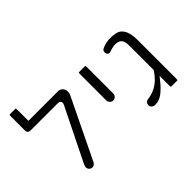

<svg xmlns="http://www.w3.org/2000/svg" viewBox="-100 -1037 1373 1373"><g transform="rotate(-45 587.0 -350.0)"><path d="M55.2 -693.8Q53.2 -687.5 53.2 -671.9V-540Q53.2 -521 60.8 -514.2Q68.4 -507.3 87.9 -507.3H357.4Q371.1 -507.3 377.7 -500.7Q384.3 -494.1 384.3 -484.4Q384.3 -477.1 380.4 -469.2L178.2 -59.6Q174.3 -45.9 174.3 -42Q174.3 -33.2 179.2 -23.9Q184.1 -15.6 192.4 -11.5Q200.7 -7.3 209.2 -7.3Q217.8 -7.3 226.1 -12.7Q234.4 -18.1 238.8 -26.9L458.5 -480.5Q467.3 -496.6 467.3 -515.6Q467.3 -538.1 451.7 -553.7Q438.5 -566.9 419.9 -566.9H119.6V-671.9Q119.6 -686 117.7 -693.8Z M687 -276.4V-535.2Q687 -549.3 685.1 -557.1H618.7Q616.7 -548.8 616.7 -535.2V-276.4Q616.7 -262.2 627.4 -251.5Q638.2 -240.7 652.3 -240.7Q666.5 -240.7 676.8 -251.2Q687 -261.7 687 -276.4Z M1078.6 -18.1Q1080.6 -24.4 1080.6 -40V-426.8Q1080.6 -496.6 1054.7 -533.7Q1039.6 -555.2 1015.6 -563.5Q986.8 -571.8 947.3 -571.8Q917 -571.8 882.3 -559.6Q864.3 -552.7 858.4 -547.4Q851.1 -540 851.1 -526.4Q851.1 -514.6 858.6 -507.1Q866.2 -499.5 874 -499.5Q877 -500 881.3 -501Q895.5 -506.8 909.2 -509.8Q931.6 -515.1 943.4 -515.1Q977.1 -515.1 993.2 -499L995.1 -497.1Q1010.3 -479.5 1010.3 -433.6V-190.4Q989.3 -158.2 967.3 -136.2Q911.6 -80.6 834 -71.8Q820.8 -70.3 813 -61Q805.2 -51.8 805.2 -39.1Q805.2 -24.9 815.7 -15.6Q826.2 -6.3 844.7 -6.3Q882.3 -6.3 917.5 -32.2Q953.6 -59.1 991.7 -107.9L1010.3 -131.3V-40Q1010.3 -25.9 1012.2 -18.1Z"/></g></svg>

Font: YuPearl-ExtraLight
Style: ExtraLight
Weight: 200
Designer: Max Yao
Foundry: Max-Everyday
Version: Version 1.011; ttfautohint (v1.8.3)